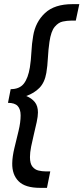

<svg xmlns="http://www.w3.org/2000/svg" viewBox="-20 -770 402 926"><path d="M173 136Q101.5 136 69.8 104.2Q38 72.5 39 17.5Q39.5 -15 49.5 -56.2Q59.5 -97.5 69.5 -138.8Q79.5 -180 79.5 -213.5Q79.5 -243.5 65.2 -258.8Q51 -274 18.5 -274L31.5 -340Q74 -340 94.8 -366.5Q115.5 -393 124 -444.5Q129.5 -479 131.5 -519.5Q133.5 -560 140 -597Q151 -664 197 -707Q243 -750 329 -750H362.5L345.5 -670.5H321.5Q304 -670.5 283 -666.2Q262 -662 244 -640.8Q226 -619.5 218.5 -568Q213 -530 211 -490.5Q209 -451 203.5 -418.5Q195.5 -372 170.2 -346.2Q145 -320.5 106.5 -307Q132.5 -296.5 147.8 -277.8Q163 -259 163 -227.5Q163 -209 157 -181.2Q151 -153.5 143.5 -122.8Q136 -92 130.2 -63Q124.5 -34 124.5 -12.5Q124.5 19 136.5 33.8Q148.5 48.5 165.8 52.5Q183 56.5 198.5 56.5H222.5L206.5 136Z"/></svg>

Font: Cabin Condensed Medium
Style: Italic
Weight: 500
Width: 3
Italic angle: -10°
Designer: Pablo Impallari
Foundry: Pablo Impallari. http://www.impallari.com Igino Marini. http://www.ikern.com
Version: Version 3.001; ttfautohint (v1.8.3)